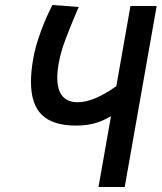

<svg xmlns="http://www.w3.org/2000/svg" viewBox="-20 -749 648 769"><path d="M104 -421.5Q104 -462.5 113 -513.5Q122 -565 144 -624.2Q166 -683.5 190 -729L295.5 -721L289 -706.5Q260 -638.5 241.2 -588.2Q222.5 -538 214.5 -492Q209.5 -463.5 209.5 -438Q209.5 -388.5 230.2 -364Q251 -339.5 291 -339.5Q355.5 -339.5 446 -404L502.5 -725H607.5L479.5 0H374.5L424.5 -283.5Q392 -264.5 359.2 -255.2Q326.5 -246 284 -246Q193 -246 148.5 -288.2Q104 -330.5 104 -421.5Z"/></svg>

Font: JuliaMono BoldItalic
Style: Regular
Weight: 700
Italic angle: -9°
Monospace: yes
Designer: cormullion
Foundry: corm
Version: Version 0.049; ttfautohint (v1.8.4)